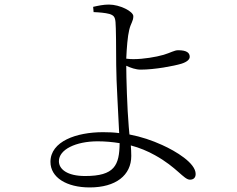

<svg xmlns="http://www.w3.org/2000/svg" viewBox="-20 -787 1040 841"><path d="M353 -16C274 -16 238 -46 238 -81C238 -132 312 -168 408 -168C441 -168 473 -165 504 -160C503 -63 482 -16 353 -16ZM390 -734C414 -733 440 -731 459 -726C478 -720 484 -713 486 -690C488 -672 489 -570 489 -502C489 -432 499 -278 502 -204C480 -207 456 -208 431 -208C315 -208 201 -168 201 -78C201 -10 271 34 373 34C487 34 555 -19 555 -104C555 -121 554 -136 553 -150C591 -140 627 -125 659 -107C755 -54 785 0 812 0C827 0 837 -8 837 -25C837 -73 750 -125 690 -152C646 -172 599 -188 547 -198C546 -208 545 -219 544 -231C537 -311 533 -451 533 -499C552 -490 575 -482 596 -482C658 -482 742 -498 775 -508C800 -516 811 -527 811 -538C811 -555 799 -567 760 -567C744 -567 727 -556 697 -547C663 -537 607 -528 566 -528C559 -528 546 -528 533 -530C535 -577 539 -628 546 -656C553 -686 564 -694 564 -716C564 -737 505 -767 457 -767C433 -767 410 -762 388 -757Z"/></svg>

Font: Noto Serif CJK JP Light
Style: Regular
Weight: 300
Designer: Ryoko NISHIZUKA 西塚涼子 (kana & ideographs); Frank Grießhammer (Latin, Greek & Cyrillic); Wenlong ZHANG 张文龙 (bopomofo); San
Foundry: Adobe Systems Incorporated
Version: Version 1.001;PS 1.001;hotconv 16.6.54;makeotf.lib2.5.65590